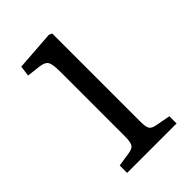

<svg xmlns="http://www.w3.org/2000/svg" viewBox="-162 -575 640 640"><g transform="rotate(-45 157.5 -255.0)"><path d="M50 0V-35L102 -43Q120 -46 125.5 -56Q131 -66 131 -93V-394Q131 -431 124.5 -442.5Q118 -454 96 -457L46 -463L51 -500L191 -510L202 -505V-89Q202 -65 207.5 -56Q213 -47 230 -44L283 -34V0Z"/></g></svg>

Font: Literata 18pt Light
Style: Regular
Weight: 300
Designer: Latin by Veronika Burian and Jose Scaglione. Greek by Irene Vlachou. Cyrillic by Vera Evstafieva.
Foundry: TypeTogether
Version: Version 3.103;gftools[0.9.29]